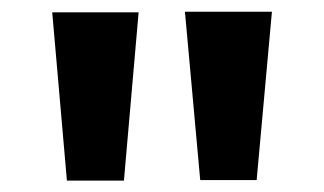

<svg xmlns="http://www.w3.org/2000/svg" viewBox="-20 -743 560 332"><path d="M450.2 -722.7 423.8 -431.6H326.2L299.8 -722.7ZM219.7 -721.7 194.3 -430.7H95.7L70.3 -721.7Z"/></svg>

Font: FreeUniversal
Style: Bold
Weight: 700
Version: Version 1.001